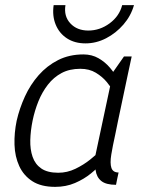

<svg xmlns="http://www.w3.org/2000/svg" viewBox="-20 -720 596 748"><path d="M432 0Q393 0 374.5 -15Q356 -30 352.5 -57Q349 -84 354.5 -119.5Q360 -155 369 -196L381 -250H440L429 -196Q419 -151 413.5 -117.5Q408 -84 414 -66Q420 -48 442 -48L437 -25ZM421 -440 478 -430 402 -70 340 -60ZM421 -440 463 -500H493L478 -430ZM387 -150 417 -140Q417 -140 407.5 -125Q398 -110 379.5 -88Q361 -66 334 -44Q307 -22 272 -7Q237 8 195 8L207 -47Q242 -47 274 -62.5Q306 -78 331.5 -98.5Q357 -119 372 -134.5Q387 -150 387 -150ZM429 -350Q429 -350 420.5 -365.5Q412 -381 395.5 -401Q379 -421 353.5 -436.5Q328 -452 293 -452L305 -508Q338 -508 364 -493Q390 -478 408.5 -456Q427 -434 439 -412Q451 -390 457 -375Q463 -360 463 -360ZM293 -452Q251 -452 220 -435.5Q189 -419 166.5 -390Q144 -361 129.5 -325Q115 -289 107 -250Q99 -211 98 -174.5Q97 -138 107 -109Q117 -80 141 -63.5Q165 -47 207 -47L195 8Q140 8 106 -14Q72 -36 55 -73Q38 -110 36.5 -156Q35 -202 45 -250Q56 -298 77 -344Q98 -390 130.5 -427Q163 -464 206.5 -486Q250 -508 305 -508ZM235 -700Q228 -657 254 -629Q280 -601 324 -601Q369 -601 407 -629Q445 -657 456 -700H502Q490 -658 461 -624.5Q432 -591 393.5 -571Q355 -551 313 -551Q271 -551 241 -570.5Q211 -590 197 -624Q183 -658 189 -700Z"/></svg>

Font: Epunda Sans Light
Style: Italic
Weight: 300
Italic angle: -12.0243°
Designer: Simon Atzbach
Foundry: typofactur
Version: Version 2.204